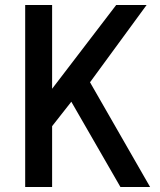

<svg xmlns="http://www.w3.org/2000/svg" viewBox="-20 -750 640 770"><path d="M568 -730 341 -420 582 0H463L266 -342L189 -244V0H81V-730H189V-394L446 -730Z"/></svg>

Font: Tiny SemiBold
Style: Regular
Weight: 600
Designer: Philipp Nurullin, Konstantin Bulenkov
Foundry: JetBrains
Version: Version 2.251; ttfautohint (v1.8.4.7-5d5b)